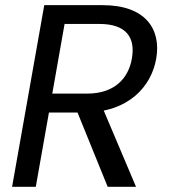

<svg xmlns="http://www.w3.org/2000/svg" viewBox="-20 -717 648 737"><path d="M486.1 -491.6C472.4 -413.6 417 -357.7 314.5 -357.7H180.7L227.9 -625.1H361.2C465.4 -625.1 500.5 -572.7 486.1 -491.6ZM149.9 -697.2 26.4 0H117.4L167.9 -285.1H301.7C474.2 -285.1 561.1 -385.8 579.6 -491.6C599.6 -605.6 538 -697.2 374.3 -697.2ZM265.4 -315 393.3 0H502.1L368.7 -315Z"/></svg>

Font: Poppins Devanagari Thin
Style: Italic
Weight: 100
Italic angle: -10°
Designer: Ninad Kale (Devanagari), Jonny Pinhorn (Latin)
Foundry: Indian Type Foundry
Version: 4.005